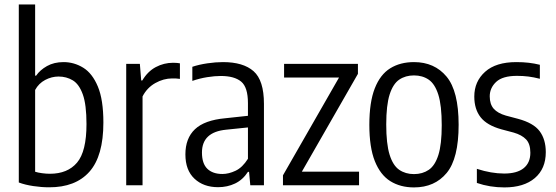

<svg xmlns="http://www.w3.org/2000/svg" viewBox="-20 -828 2485 858"><path d="M199 9Q165.5 9 128.8 3.5Q92 -2 64 -12.5V-808H137V-490H141.5Q158.5 -515 190 -532.8Q221.5 -550.5 264 -550.5Q311 -550.5 351.8 -525.5Q392.5 -500.5 417.2 -441.5Q442 -382.5 442 -280.5Q442 -131 379.8 -60.8Q317.5 9.5 199 9ZM203 -51.5Q282 -51.5 324.2 -101.2Q366.5 -151 366.5 -273.5Q366.5 -360.5 350 -406.2Q333.5 -452 305.2 -469Q277 -486 241.5 -486Q211 -486 182 -470.8Q153 -455.5 137 -426V-60.5Q149.5 -56.5 168 -54Q186.5 -51.5 203 -51.5Z M544 0V-542.5H605L611 -468.5H616Q640 -509 676.2 -528.2Q712.5 -547.5 753.5 -547.5Q763 -547.5 770.8 -546.8Q778.5 -546 784 -545V-475.5Q775 -477 767.2 -477.2Q759.5 -477.5 749.5 -477.5Q711 -477.5 674 -456.8Q637 -436 617 -397V0Z M954.5 8.5Q889.5 8.5 849 -29.5Q808.5 -67.5 808.5 -138Q808.5 -210 851.2 -250.5Q894 -291 986 -299.5L1088 -310.5V-367Q1088 -438 1057.8 -463.2Q1027.5 -488.5 966.5 -488.5Q939.5 -488.5 906.2 -483.2Q873 -478 839.5 -466.5V-529.5Q869 -539.5 906.5 -545Q944 -550.5 976.5 -550.5Q1067 -550.5 1113.2 -509.8Q1159.5 -469 1159.5 -364V0H1098.5L1093 -60H1088Q1065 -24.5 1030.5 -8Q996 8.5 954.5 8.5ZM882.5 -146.5Q882.5 -97 906.5 -73.8Q930.5 -50.5 974 -50.5Q1002 -50.5 1032.8 -65Q1063.5 -79.5 1088 -118.5V-258.5L991 -248.5Q882.5 -238 882.5 -146.5Z M1244.5 0V-44.5L1495 -481.5H1249.5V-542.5H1579.5V-498L1329 -61H1584.5V0Z M1830 9.5Q1769 9.5 1724.2 -18.5Q1679.5 -46.5 1655 -108Q1630.5 -169.5 1630.5 -270Q1630.5 -371.5 1654.8 -433.2Q1679 -495 1723.8 -522.8Q1768.5 -550.5 1830 -550.5Q1921.5 -550.5 1975.5 -485.8Q2029.5 -421 2029.5 -270.5Q2029.5 -119.5 1976 -55Q1922.5 9.5 1830 9.5ZM1830 -50Q1868 -50 1896 -69Q1924 -88 1939 -135.5Q1954 -183 1954 -268.5Q1954 -356.5 1938.8 -404.8Q1923.5 -453 1895.8 -472Q1868 -491 1830 -491Q1792 -491 1764.2 -472.2Q1736.5 -453.5 1721.2 -405.8Q1706 -358 1706 -272Q1706 -185 1721 -136.8Q1736 -88.5 1764 -69.2Q1792 -50 1830 -50Z M2234 9.5Q2169 9.5 2111 -10.5V-73.5Q2175.5 -52.5 2233 -52.5Q2290.5 -52.5 2320.2 -76.5Q2350 -100.5 2350 -145.5Q2350 -185 2331 -205Q2312 -225 2275.5 -235.5L2221 -250Q2156 -268 2127.8 -304Q2099.5 -340 2099.5 -396.5Q2099.5 -464 2147.8 -507.2Q2196 -550.5 2287.5 -550.5Q2317.5 -550.5 2343 -547.5Q2368.5 -544.5 2392.5 -538.5V-476Q2365 -483 2341.2 -486Q2317.5 -489 2290 -489Q2226 -489 2197.2 -462Q2168.5 -435 2168.5 -397.5Q2168.5 -362.5 2186.2 -342.2Q2204 -322 2240.5 -311.5L2295 -297Q2364 -278.5 2391.5 -241.8Q2419 -205 2419 -148Q2419 -74 2370 -32.2Q2321 9.5 2234 9.5Z"/></svg>

Font: Encode Sans Condensed
Style: Regular
Weight: 400
Width: 3
Designer: Multiple Designers
Foundry: Impallari Type
Version: Version 3.000; ttfautohint (v1.8.3) -l 8 -r 50 -G 200 -x 14 